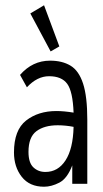

<svg xmlns="http://www.w3.org/2000/svg" viewBox="-20 -697 390 728"><path d="M147 11Q92 11 62.5 -26.5Q33 -64 33 -119Q33 -204 79 -240Q125 -276 194 -276Q222 -276 259 -270Q256 -350 235 -379Q214 -408 166 -408Q121 -408 82 -366L56 -413Q103 -467 170 -467Q216 -467 247.5 -448Q279 -429 295 -380Q311 -331 311 -243V0H254V-70Q235 -20 205 -4.5Q175 11 147 11ZM88 -121Q88 -80 106.5 -62.5Q125 -45 152 -45Q200 -45 228.5 -89Q257 -133 259 -216Q244 -219 228.5 -220.5Q213 -222 199 -222Q148 -222 118 -199.5Q88 -177 88 -121ZM172 -502 95 -646 147 -677 205 -521Z"/></svg>

Font: Inconsolata ExtraCondensed
Style: Regular
Weight: 400
Width: 2
Monospace: yes
Designer: Raph Levien, Cyreal, Brenton Simpson
Foundry: Raph Levien, Cyreal, Google
Version: Version 3.000; ttfautohint (v1.8.2.53-6de2)